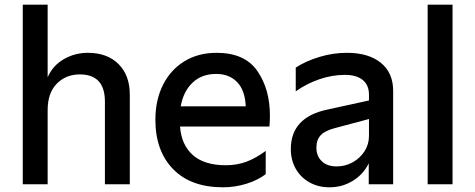

<svg xmlns="http://www.w3.org/2000/svg" viewBox="-20 -785 2025 818"><path d="M77 -765H183V-456Q205 -506 252 -533Q299 -560 354 -560Q437 -560 485 -512Q533 -464 533 -382V0H427V-352Q427 -468 320 -468Q261 -468 222 -428.5Q183 -389 183 -316V0H77Z M642 -275Q642 -358 674 -422.5Q706 -487 765 -523.5Q824 -560 903 -560Q1023 -560 1076.5 -482.5Q1130 -405 1130 -292Q1130 -276 1128 -246H747Q753 -167 802 -124Q851 -81 942 -81Q990 -81 1030 -96Q1070 -111 1112 -142V-43Q1078 -17 1029.5 -2Q981 13 930 13Q793 13 717.5 -64.5Q642 -142 642 -275ZM1027 -332Q1024 -400 990.5 -435Q957 -470 901 -470Q839 -470 800 -432.5Q761 -395 750 -332Z M1219 -150Q1219 -285 1374 -318L1552 -357V-381Q1552 -423 1525 -444.5Q1498 -466 1450 -466Q1395 -466 1341 -447.5Q1287 -429 1240 -396V-497Q1283 -525 1341 -542.5Q1399 -560 1458 -560Q1550 -560 1602.5 -517.5Q1655 -475 1655 -398V0H1551V-89Q1528 -42 1483 -14.5Q1438 13 1384 13Q1336 13 1298.5 -8Q1261 -29 1240 -66Q1219 -103 1219 -150ZM1414 -76Q1451 -76 1482.5 -93.5Q1514 -111 1533 -140.5Q1552 -170 1552 -206V-278L1406 -239Q1364 -228 1346 -208.5Q1328 -189 1328 -156Q1328 -120 1351 -98Q1374 -76 1414 -76Z M1802 -765H1908V0H1802Z"/></svg>

Font: Application Medium
Style: Regular
Weight: 500
Designer: Wei Huang
Foundry: Wei Huang
Version: Version 0.012